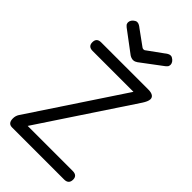

<svg xmlns="http://www.w3.org/2000/svg" viewBox="-291 -1068 1155 1155"><g transform="rotate(45 286.0 -490.5)"><path d="M39 -81C32 -70 28 -57 28 -42C28 -14 40 0 63 0H506C532 0 545 -13 545 -38C545 -61 532 -73 506 -73H123L512 -660C523 -677 532 -695 532 -709C532 -727 518 -741 482 -741H80C55 -741 42 -729 42 -704C42 -680 55 -668 80 -668H428ZM183 -964C173 -972 161 -981 148 -981C143 -981 139 -980 134 -977C118 -968 109 -954 109 -940C109 -935 111 -930 113 -925C115 -923 122 -915 125 -913L261 -811C270 -805 281 -801 291 -801C303 -801 311 -806 319 -811L455 -913C458 -915 465 -923 467 -925C469 -930 471 -935 471 -940C471 -954 462 -968 446 -977C441 -980 437 -981 432 -981C419 -981 407 -972 397 -964L303 -896C299 -892 294 -891 290 -891C286 -891 282 -892 278 -895Z"/></g></svg>

Font: Numismatica Pro
Style: Regular
Weight: 400
Designer: Chris Hopkins
Foundry: Edward C. D. Hopkins
Version: Version 2.19D